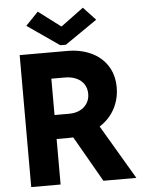

<svg xmlns="http://www.w3.org/2000/svg" viewBox="-62 -995 784 1043"><g transform="rotate(-5 330.5 -473.0)"><path d="M65.4 -719.7H325.2Q396.5 -719.7 453.1 -693.8Q509.8 -668 542.5 -617.9Q575.2 -567.9 575.2 -498Q574.7 -434.6 546.1 -381.8Q517.6 -329.1 464.4 -295.4L638.7 0H459L316.4 -249Q295.9 -248 285.2 -248H225.6V0H65.4ZM303.7 -855.5H306.6L429.7 -946.3L496.1 -875L320.3 -753.9H290L115.2 -875L183.6 -946.3ZM305.7 -378.9Q338.9 -378.9 364.3 -391.4Q389.6 -403.8 403.8 -426.3Q418 -448.7 418 -477.5Q418 -507.8 403.3 -530.3Q388.7 -552.7 361.8 -564.9Q335 -577.1 299.8 -577.1H225.6V-378.9Z"/></g></svg>

Font: Reddit Sans Fudge ExtraBold
Style: Regular
Weight: 800
Designer: Stephen Hutchings
Foundry: Reddit
Version: Version 1.011